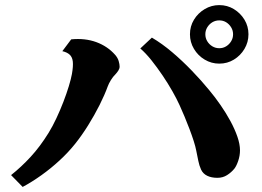

<svg xmlns="http://www.w3.org/2000/svg" viewBox="-20 -821 1040 761"><path d="M849.1 -800.8Q880.9 -800.8 907 -784.9Q933.1 -769 949 -742.9Q964.8 -716.8 964.8 -685.1Q964.8 -653.8 949 -627.2Q933.1 -600.6 907 -584.7Q880.9 -568.8 849.1 -568.8Q817.9 -568.8 791.3 -584.7Q764.6 -600.6 748.8 -627.2Q732.9 -653.8 732.9 -685.1Q732.9 -716.8 748.8 -742.9Q764.6 -769 791.3 -784.9Q817.9 -800.8 849.1 -800.8ZM849.1 -740.2Q834 -740.2 821.5 -732.7Q809.1 -725.1 801.5 -712.6Q793.9 -700.2 793.9 -685.1Q793.9 -669.9 801.5 -657.5Q809.1 -645 821.5 -637.5Q834 -629.9 849.1 -629.9Q864.3 -629.9 876.5 -637.5Q888.7 -645 896.2 -657.5Q903.8 -669.9 903.8 -685.1Q903.8 -700.2 896.2 -712.6Q888.7 -725.1 876.5 -732.7Q864.3 -740.2 849.1 -740.2ZM582 -671.9Q622.1 -648.4 662.6 -614Q703.1 -579.6 740.7 -540.5Q778.3 -501.5 809.1 -463.9Q832.5 -436 854.2 -404.5Q876 -373 893.3 -341.1Q910.6 -309.1 920.9 -279.3Q931.2 -249.5 931.2 -225.1Q931.2 -204.1 924.3 -183.8Q917.5 -163.6 909.2 -152.8Q897 -137.7 880.1 -127Q863.3 -116.2 841.8 -116.2Q817.9 -116.2 801.3 -124.3Q784.7 -132.3 776.9 -148.9Q769.5 -165.5 766.1 -183.1Q762.7 -200.7 757.8 -224.1Q754.9 -239.7 747.8 -262Q740.7 -284.2 731.2 -309.3Q721.7 -334.5 711.4 -359.1Q701.2 -383.8 691.9 -403.8Q680.7 -428.7 663.1 -459.7Q645.5 -490.7 624 -522.5Q602.5 -554.2 580.1 -582.3Q557.6 -610.4 536.1 -628.9ZM262.2 -665Q316.9 -670.4 361.6 -654.1Q406.2 -637.7 436 -604Q446.8 -591.8 450.4 -578.9Q454.1 -565.9 454.1 -557.1Q454.1 -549.3 449.2 -541.5Q444.3 -533.7 437 -525.9Q427.7 -517.1 419.4 -503.4Q411.1 -489.7 407.2 -479Q395 -445.3 374.8 -405Q354.5 -364.7 329.6 -324.7Q304.7 -284.7 277.8 -251Q250.5 -216.8 216.1 -185.1Q181.6 -153.3 144 -126.5Q106.4 -99.6 69.8 -80.1L23.9 -127Q64.5 -159.2 101.6 -199.5Q138.7 -239.7 172.9 -294.9Q188.5 -320.3 203.6 -352.5Q218.8 -384.8 231.4 -417.7Q244.1 -450.7 252.9 -479.7Q261.7 -508.8 265.1 -527.8Q270.5 -558.6 268.6 -576.7Q266.6 -594.7 256.3 -604.2Q246.1 -613.8 227.1 -618.2Z"/></svg>

Font: BIZ UDPMincho
Style: Bold
Weight: 700
Designer: TypeBank Co., Ltd.
Foundry: Morisawa Inc.
Version: Version 1.06